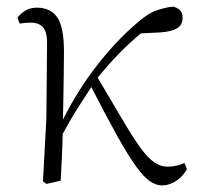

<svg xmlns="http://www.w3.org/2000/svg" viewBox="-20 -542 600 576"><path d="M533.2 -53.2 541 -35.2Q528.3 -11.7 507.8 1.2Q487.3 14.2 466.8 14.2Q447.8 14.2 429.4 1.5Q411.1 -11.2 387.9 -43.2Q364.7 -75.2 332.5 -132.8Q300.3 -190.4 253.9 -280.8Q231 -245.6 212.2 -216.3Q193.4 -187 168 -140.1Q167.5 -105.5 165.5 -67.6Q163.6 -29.8 162.1 0L119.1 9.8L108.9 2L119.1 -186L121.1 -402.8Q122.6 -442.9 110.4 -458.5Q98.1 -474.1 71.8 -474.1Q54.2 -474.1 39.1 -471.2L32.2 -488.8Q41 -500.5 55.4 -509.8Q69.8 -519 90.8 -519Q131.3 -519 151.6 -490.2Q171.9 -461.4 171.9 -387.2Q171.9 -367.2 171.4 -330.6Q170.9 -293.9 170.2 -253.7Q169.4 -213.4 168.9 -183.1Q212.4 -270.5 270.8 -345.5Q329.1 -420.4 390.1 -472.2Q422.9 -501.5 450.4 -511Q478 -520.5 500 -522Q511.2 -519 519.5 -512Q527.8 -504.9 527.8 -488.8Q527.8 -467.3 511.5 -457.3Q495.1 -447.3 461.9 -444.8L402.8 -441.9Q337.9 -388.7 272.9 -309.1Q317.4 -233.9 347.7 -182.6Q377.9 -131.3 400.1 -100.3Q422.4 -69.3 441.7 -55.7Q460.9 -42 482.9 -42Q497.1 -42 510.5 -45.2Q523.9 -48.3 533.2 -53.2Z"/></svg>

Font: Source Han Serif CN ExtraLight
Style: Regular
Weight: 250
Designer: Ryoko NISHIZUKA  (kana & ideographs); Frank Grießhammer (Latin, Greek & Cyrillic); Wenlong ZHANG  (bopomofo); Sandoll Co
Foundry: Adobe Systems Incorporated
Version: Version 1.001;PS 1.001;hotconv 16.6.54;makeotf.lib2.5.65590